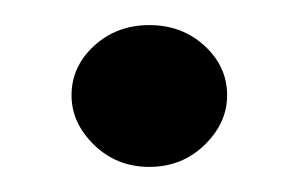

<svg xmlns="http://www.w3.org/2000/svg" viewBox="-20 -376 238 153"><path d="M99 -243Q73 -243 55 -260.5Q37 -278 37 -300Q37 -323 55 -339.5Q73 -356 99 -356Q125 -356 143 -339.5Q161 -323 161 -300Q161 -278 143 -260.5Q125 -243 99 -243Z"/></svg>

Font: Dosis ExtraLight SemiBold
Style: Regular
Weight: 600
Version: Version 3.001; ttfautohint (v1.8.2)